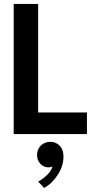

<svg xmlns="http://www.w3.org/2000/svg" viewBox="-20 -680 518 974"><path d="M49.5 -660H173.5V-109.5H421V0H49.5ZM234.5 39.5Q263.5 39.5 282.8 59.2Q302 79 302 114Q302 162 273.2 206.5Q244.5 251 203.5 273.5L173.5 241Q196.5 229 218.2 208.2Q240 187.5 246.5 164.5Q237.5 169 225.5 169Q202 169 185 151.2Q168 133.5 168 106Q168 77.5 187.2 58.5Q206.5 39.5 234.5 39.5Z"/></svg>

Font: League Spartan SemiBold
Style: Regular
Weight: 600
Foundry: The League of Moveable Type
Version: Version 2.002